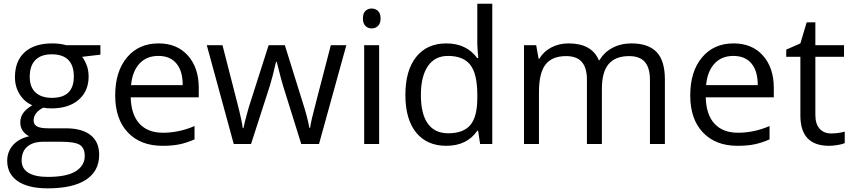

<svg xmlns="http://www.w3.org/2000/svg" viewBox="-20 -780 4617 1040"><path d="M523.9 -535.2V-483.9L424.8 -472.2Q438.5 -455.1 449.2 -427.5Q460 -399.9 460 -365.2Q460 -286.6 406.2 -239.7Q352.5 -192.9 258.8 -192.9Q234.9 -192.9 213.9 -196.8Q162.1 -169.4 162.1 -127.9Q162.1 -106 180.2 -95.5Q198.2 -85 242.2 -85H336.9Q423.8 -85 470.5 -48.3Q517.1 -11.7 517.1 58.1Q517.1 147 445.8 193.6Q374.5 240.2 237.8 240.2Q132.8 240.2 75.9 201.2Q19 162.1 19 90.8Q19 42 50.3 6.3Q81.5 -29.3 138.2 -42Q117.7 -51.3 103.8 -70.8Q89.8 -90.3 89.8 -116.2Q89.8 -145.5 105.5 -167.5Q121.1 -189.5 154.8 -210Q113.3 -227.1 87.2 -268.1Q61 -309.1 61 -361.8Q61 -449.7 113.8 -497.3Q166.5 -544.9 263.2 -544.9Q305.2 -544.9 338.9 -535.2ZM97.2 89.8Q97.2 133.3 133.8 155.8Q170.4 178.2 238.8 178.2Q340.8 178.2 389.9 147.7Q439 117.2 439 64.9Q439 21.5 412.1 4.6Q385.3 -12.2 311 -12.2H213.9Q158.7 -12.2 127.9 14.2Q97.2 40.5 97.2 89.8ZM141.1 -363.8Q141.1 -307.6 172.9 -278.8Q204.6 -250 261.2 -250Q379.9 -250 379.9 -365.2Q379.9 -485.8 259.8 -485.8Q202.6 -485.8 171.9 -455.1Q141.1 -424.3 141.1 -363.8Z M859.9 9.8Q741.2 9.8 672.6 -62.5Q604 -134.8 604 -263.2Q604 -392.6 667.7 -468.8Q731.4 -544.9 838.9 -544.9Q939.5 -544.9 998 -478.8Q1056.6 -412.6 1056.6 -304.2V-252.9H688Q690.4 -158.7 735.6 -109.9Q780.8 -61 862.8 -61Q949.2 -61 1033.7 -97.2V-24.9Q990.7 -6.3 952.4 1.7Q914.1 9.8 859.9 9.8ZM837.9 -477.1Q773.4 -477.1 735.1 -435.1Q696.8 -393.1 689.9 -318.8H969.7Q969.7 -395.5 935.5 -436.3Q901.4 -477.1 837.9 -477.1Z M1611.8 0 1513.7 -314Q1504.4 -342.8 1479 -444.8H1475.1Q1455.6 -359.4 1440.9 -313L1339.8 0H1246.1L1100.1 -535.2H1185.1Q1236.8 -333.5 1263.9 -228Q1291 -122.6 1294.9 -85.9H1298.8Q1304.2 -113.8 1316.2 -158Q1328.1 -202.1 1336.9 -228L1435.1 -535.2H1522.9L1618.7 -228Q1646 -144 1655.8 -86.9H1659.7Q1661.6 -104.5 1670.2 -141.1Q1678.7 -177.7 1772 -535.2H1856L1708 0Z M2033.7 0H1952.6V-535.2H2033.7ZM1945.8 -680.2Q1945.8 -708 1959.5 -720.9Q1973.1 -733.9 1993.7 -733.9Q2013.2 -733.9 2027.3 -720.7Q2041.5 -707.5 2041.5 -680.2Q2041.5 -652.8 2027.3 -639.4Q2013.2 -626 1993.7 -626Q1973.1 -626 1959.5 -639.4Q1945.8 -652.8 1945.8 -680.2Z M2569.8 -71.8H2565.4Q2509.3 9.8 2397.5 9.8Q2292.5 9.8 2234.1 -62Q2175.8 -133.8 2175.8 -266.1Q2175.8 -398.4 2234.4 -471.7Q2293 -544.9 2397.5 -544.9Q2506.3 -544.9 2564.5 -465.8H2570.8L2567.4 -504.4L2565.4 -542V-759.8H2646.5V0H2580.6ZM2407.7 -58.1Q2490.7 -58.1 2528.1 -103.3Q2565.4 -148.4 2565.4 -249V-266.1Q2565.4 -379.9 2527.6 -428.5Q2489.7 -477.1 2406.7 -477.1Q2335.4 -477.1 2297.6 -421.6Q2259.8 -366.2 2259.8 -265.1Q2259.8 -162.6 2297.4 -110.4Q2335 -58.1 2407.7 -58.1Z M3500.5 0V-348.1Q3500.5 -412.1 3473.1 -444.1Q3445.8 -476.1 3388.2 -476.1Q3312.5 -476.1 3276.4 -432.6Q3240.2 -389.2 3240.2 -298.8V0H3159.2V-348.1Q3159.2 -412.1 3131.8 -444.1Q3104.5 -476.1 3046.4 -476.1Q2970.2 -476.1 2934.8 -430.4Q2899.4 -384.8 2899.4 -280.8V0H2818.4V-535.2H2884.3L2897.5 -461.9H2901.4Q2924.3 -501 2966.1 -522.9Q3007.8 -544.9 3059.6 -544.9Q3185.1 -544.9 3223.6 -454.1H3227.5Q3251.5 -496.1 3296.9 -520.5Q3342.3 -544.9 3400.4 -544.9Q3491.2 -544.9 3536.4 -498.3Q3581.5 -451.7 3581.5 -349.1V0Z M3974.6 9.8Q3856 9.8 3787.4 -62.5Q3718.8 -134.8 3718.8 -263.2Q3718.8 -392.6 3782.5 -468.8Q3846.2 -544.9 3953.6 -544.9Q4054.2 -544.9 4112.8 -478.8Q4171.4 -412.6 4171.4 -304.2V-252.9H3802.7Q3805.2 -158.7 3850.3 -109.9Q3895.5 -61 3977.5 -61Q4064 -61 4148.4 -97.2V-24.9Q4105.5 -6.3 4067.1 1.7Q4028.8 9.8 3974.6 9.8ZM3952.6 -477.1Q3888.2 -477.1 3849.9 -435.1Q3811.5 -393.1 3804.7 -318.8H4084.5Q4084.5 -395.5 4050.3 -436.3Q4016.1 -477.1 3952.6 -477.1Z M4482.4 -57.1Q4503.9 -57.1 4523.9 -60.3Q4543.9 -63.5 4555.7 -66.9V-4.9Q4542.5 1.5 4516.8 5.6Q4491.2 9.8 4470.7 9.8Q4315.4 9.8 4315.4 -153.8V-472.2H4238.8V-511.2L4315.4 -544.9L4349.6 -659.2H4396.5V-535.2H4551.8V-472.2H4396.5V-157.2Q4396.5 -108.9 4419.4 -83Q4442.4 -57.1 4482.4 -57.1Z"/></svg>

Font: f0_57812 
Style: Regular
Weight: 400
Foundry: Ascender Corporation
Version: Version 1.10